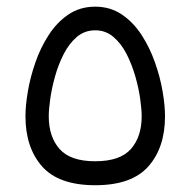

<svg xmlns="http://www.w3.org/2000/svg" viewBox="-20 -547 562 567"><path d="M261.2 0Q153.3 0 104.2 -55.7Q55.2 -111.3 55.2 -203.6Q55.2 -235.4 62.3 -277.1Q69.3 -318.8 84.5 -362.5Q99.6 -406.2 123.8 -443.6Q147.9 -481 182.1 -504.2Q216.3 -527.3 261.2 -527.3Q305.7 -527.3 339.8 -504.2Q374 -481 398.2 -443.6Q422.4 -406.2 437.7 -362.5Q453.1 -318.8 460.2 -277.1Q467.3 -235.4 467.3 -203.6Q467.3 -111.3 418.2 -55.7Q369.1 0 261.2 0ZM261.2 -457.5Q230 -457.5 207 -438Q184.1 -418.5 168.2 -387.5Q152.3 -356.4 142.6 -321.5Q132.8 -286.6 128.4 -255.1Q124 -223.6 124 -203.6Q124 -143.1 156 -106.9Q188 -70.8 261.2 -70.8Q334.5 -70.8 366.5 -106.9Q398.4 -143.1 398.4 -203.6Q398.4 -223.6 394 -255.1Q389.6 -286.6 379.6 -321.5Q369.6 -356.4 353.8 -387.5Q337.9 -418.5 314.9 -438Q292 -457.5 261.2 -457.5Z"/></svg>

Font: Vazirmatn RD Light
Style: Regular
Weight: 300
Designer: Saber Rastikerdar
Foundry: Saber Rastikerdar
Version: Version 32.102